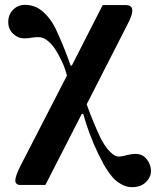

<svg xmlns="http://www.w3.org/2000/svg" viewBox="-20 -506 642 791"><path d="M14 -415Q14 -446 34 -466Q54 -486 83 -486Q126 -486 158.5 -456.5Q191 -427 210 -386Q244 -313 271 -236H276L403 -485H499Q508 -485 513.5 -482.5Q519 -480 521.5 -476Q524 -472 524.5 -468.5Q525 -465 525 -460Q525 -443 504 -403L337 -76Q364 -2 393 60Q412 98 432.5 118.5Q453 139 467 139Q483 139 503 133Q522 128 538 128Q568 128 585 150.5Q602 173 602 198Q602 224 581 244.5Q560 265 524 265Q504 265 486.5 256.5Q469 248 455.5 236Q442 224 428 204Q414 184 405.5 168Q397 152 385 128Q348 52 323 -36L317 -37L167 256H63Q54 256 48.5 251Q43 246 43 238Q43 220 64 178L256 -195Q254 -202 249 -218Q244 -234 232.5 -258Q221 -282 208 -302.5Q195 -323 176.5 -338Q158 -353 139 -353Q125 -353 111 -351Q100 -348 78 -348Q54 -348 34 -367Q14 -386 14 -415Z"/></svg>

Font: Old Standard TT
Style: Bold
Weight: 700
Designer: Alexey Kryukov <alexios@thessalonica.org.ru>
Version: Version 2.2